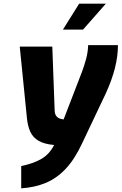

<svg xmlns="http://www.w3.org/2000/svg" viewBox="-20 -793 665 1050"><path d="M96 237V115Q161 102 205.5 76.5Q250 51 276 0Q222 -5 191 -23Q160 -41 145.5 -73Q131 -105 127 -150L88 -538H266L279 -187Q280 -169 287.5 -159Q295 -149 306 -145Q317 -141 328 -140L429 -402Q441 -434 451 -471Q461 -508 462 -546H625Q625 -486 608.5 -420.5Q592 -355 558 -281L429 -9Q388 79 338.5 131Q289 183 229.5 207.5Q170 232 96 237ZM324 -631 413 -773H559L434 -631Z"/></svg>

Font: Exo Thin ExtraBold
Style: Italic
Weight: 800
Italic angle: -9°
Version: Version 2.000